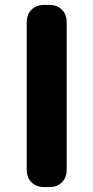

<svg xmlns="http://www.w3.org/2000/svg" viewBox="-20 -763 380 783"><path d="M160 0Q128 0 108.5 -19.5Q89 -39 89 -71V-672Q89 -704 108.5 -723.5Q128 -743 160 -743H181Q213 -743 232.5 -723.5Q252 -704 252 -672V-71Q252 -39 232.5 -19.5Q213 0 181 0Z"/></svg>

Font: Chiron GoRound TC EB
Style: Regular
Weight: 700
Designer: Ryoko NISHIZUKA 西塚涼子 (kana, bopomofo & ideographs); Paul D. Hunt (Latin, Greek & Cyrillic); Sandoll Communications 산돌커뮤니
Foundry: Adobe
Version: Version 1.000;hotconv 1.1.1;makeotfexe 2.6.0